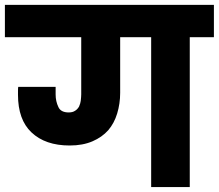

<svg xmlns="http://www.w3.org/2000/svg" viewBox="-37 -760 889 780"><path d="M451.2 -382.8Q451.2 -339.4 439 -298.8Q427.2 -259.8 402.8 -231Q377.4 -202.6 338.9 -186Q299.3 -168.9 246.1 -168.9Q147 -168.9 90.8 -222.2Q36.1 -273.9 36.1 -375V-391.1Q36.1 -402.3 37.1 -407.2H189V-376Q189 -348.6 200.2 -325.2Q210 -303.2 242.2 -303.2Q258.3 -303.2 268.1 -310.1Q277.3 -315.4 284.2 -327.1Q290 -340.8 291 -350.1Q293 -367.7 293 -377V-608.9H-17.1V-740.2H832V-608.9H733.9V0H577.1V-608.9H451.2Z"/></svg>

Font: PoppinsZ
Style: Bold
Weight: 700
Designer: Ninad Kale (Devanagari), Jonny Pinhorn (Latin)
Foundry: Indian Type Foundry
Version: Version 3.002;FEAKit 1.0